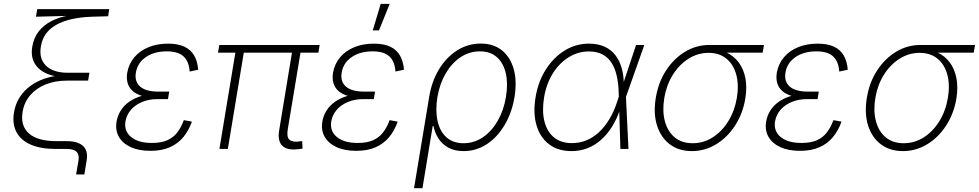

<svg xmlns="http://www.w3.org/2000/svg" viewBox="-20 -775 5093 999"><path d="M376 132.8 388.2 61Q391.6 40 386.2 26.6Q380.9 13.2 366 6.6Q351.1 0 325.2 0H269Q191.9 0 140.1 -22.5Q88.4 -44.9 65.7 -87.6Q43 -130.4 52.7 -189.9Q60.5 -235.8 83.3 -270.3Q106 -304.7 138.9 -328.4Q171.9 -352.1 210.9 -365.5Q250 -378.9 290 -382.3L288.6 -375.5Q256.3 -378.9 228.3 -389.9Q200.2 -400.9 179.9 -420.2Q159.7 -439.5 150.6 -467.3Q141.6 -495.1 147.9 -532.2Q155.8 -579.1 181.6 -611.8Q207.5 -644.5 246.6 -664.8Q285.6 -685.1 332.5 -693.4V-692.4L167 -688L173.8 -727.5H548.3L542.5 -690.4L459.5 -688Q340.8 -684.1 272.7 -645.8Q204.6 -607.4 192.9 -534.2Q181.6 -470.2 219.2 -433.3Q256.8 -396.5 332.5 -396.5H445.3L438.5 -355.5H328.1Q266.6 -355.5 217.5 -335.7Q168.5 -315.9 137.2 -279.5Q106 -243.2 97.7 -193.4Q85.4 -120.6 130.6 -80.6Q175.8 -40.5 275.9 -40.5H329.1Q384.8 -40.5 412.1 -15.4Q439.5 9.8 430.7 60.5L418.9 132.8Z M762.7 9.8Q701.7 9.8 659.7 -9.8Q617.7 -29.3 598.4 -63.5Q579.1 -97.7 586.4 -142.1Q591.8 -174.3 608.9 -200.9Q626 -227.5 654.5 -247.1Q683.1 -266.6 721.9 -277.3Q760.7 -288.1 809.6 -288.1H858.4L854 -259.3H798.3Q756.3 -259.3 720.7 -244.9Q685.1 -230.5 662.1 -204.6Q639.2 -178.7 632.8 -143.6Q624.5 -93.3 661.9 -62.3Q699.2 -31.2 770.5 -31.2Q818.8 -31.2 850.6 -45.4Q882.3 -59.6 902.6 -86.2Q922.9 -112.8 936.5 -149.9L978.5 -142.1Q962.4 -96.2 934.3 -62Q906.2 -27.8 864 -9Q821.8 9.8 762.7 9.8ZM805.7 -265.1Q756.8 -265.1 723.4 -274.7Q689.9 -284.2 670.4 -301.5Q650.9 -318.8 644 -343.3Q637.2 -367.7 642.1 -397.5Q650.4 -443.4 679.2 -477.3Q708 -511.2 752.9 -529.5Q797.9 -547.9 854.5 -547.9Q906.2 -547.9 939.7 -532Q973.1 -516.1 990.5 -485.8Q1007.8 -455.6 1011.2 -412.1L966.8 -402.8Q963.4 -455.1 935.1 -481.4Q906.7 -507.8 848.1 -507.8Q782.2 -507.8 738.8 -477.8Q695.3 -447.8 687 -397.5Q679.2 -350.6 709.2 -324.5Q739.3 -298.3 804.7 -298.3H860.4L855 -265.1Z M1528.3 1.5Q1474.6 7.8 1449 -16.6Q1423.3 -41 1432.6 -97.2L1502.9 -524.4H1547.4L1477.5 -103.5Q1470.2 -61.5 1486.3 -47.9Q1502.4 -34.2 1537.6 -39.1Q1544.4 -40 1546.4 -40Q1548.3 -40 1552.2 -41L1554.2 -2Q1549.3 -1 1542.5 0Q1535.6 1 1528.3 1.5ZM1121.6 0 1208.5 -524.4H1252.4L1165.5 0ZM1114.3 -501 1121.1 -541H1643.1L1636.7 -501Z M1833.5 9.8Q1772.5 9.8 1730.5 -9.8Q1688.5 -29.3 1669.2 -63.5Q1649.9 -97.7 1657.2 -142.1Q1662.6 -174.3 1679.7 -200.9Q1696.8 -227.5 1725.3 -247.1Q1753.9 -266.6 1792.7 -277.3Q1831.5 -288.1 1880.4 -288.1H1929.2L1924.8 -259.3H1869.1Q1827.1 -259.3 1791.5 -244.9Q1755.9 -230.5 1732.9 -204.6Q1710 -178.7 1703.6 -143.6Q1695.3 -93.3 1732.7 -62.3Q1770 -31.2 1841.3 -31.2Q1889.6 -31.2 1921.4 -45.4Q1953.1 -59.6 1973.4 -86.2Q1993.7 -112.8 2007.3 -149.9L2049.3 -142.1Q2033.2 -96.2 2005.1 -62Q1977.1 -27.8 1934.8 -9Q1892.6 9.8 1833.5 9.8ZM1876.5 -265.1Q1827.6 -265.1 1794.2 -274.7Q1760.7 -284.2 1741.2 -301.5Q1721.7 -318.8 1714.8 -343.3Q1708 -367.7 1712.9 -397.5Q1721.2 -443.4 1750 -477.3Q1778.8 -511.2 1823.7 -529.5Q1868.7 -547.9 1925.3 -547.9Q1977.1 -547.9 2010.5 -532Q2043.9 -516.1 2061.3 -485.8Q2078.6 -455.6 2082 -412.1L2037.6 -402.8Q2034.2 -455.1 2005.9 -481.4Q1977.5 -507.8 1918.9 -507.8Q1853 -507.8 1809.6 -477.8Q1766.1 -447.8 1757.8 -397.5Q1750 -350.6 1780 -324.5Q1810.1 -298.3 1875.5 -298.3H1931.2L1925.8 -265.1ZM1919.4 -616.7 1960.9 -754.9H2007.8L1951.7 -616.7Z M2134.3 204.1 2212.9 -269.5Q2226.1 -351.6 2264.2 -414.3Q2302.2 -477.1 2358.4 -512.7Q2414.6 -548.3 2481.4 -548.3Q2547.9 -548.3 2591.8 -512.9Q2635.7 -477.5 2653.1 -415Q2670.4 -352.5 2657.2 -271Q2643.6 -188.5 2605.7 -124.8Q2567.9 -61 2512.9 -24.9Q2458 11.2 2392.1 11.2Q2346.2 11.2 2313.7 -6.3Q2281.2 -23.9 2262 -53.5Q2242.7 -83 2235.4 -119.1H2231.4L2178.2 204.1ZM2391.6 -29.8Q2447.3 -29.8 2492.9 -61Q2538.6 -92.3 2569.8 -146.7Q2601.1 -201.2 2612.3 -269.5Q2624 -338.4 2612.1 -392.1Q2600.1 -445.8 2566.2 -476.8Q2532.2 -507.8 2477.1 -507.8Q2421.9 -507.8 2376 -477.1Q2330.1 -446.3 2298.8 -392.6Q2267.6 -338.9 2255.9 -270Q2244.6 -200.2 2256.6 -146Q2268.6 -91.8 2302.7 -60.8Q2336.9 -29.8 2391.6 -29.8Z M2953.6 11.2Q2883.3 11.2 2836.7 -24.4Q2790 -60.1 2771.5 -123.3Q2752.9 -186.5 2766.6 -269Q2780.3 -351.1 2820.3 -413.8Q2860.4 -476.6 2918.2 -512.2Q2976.1 -547.9 3044.4 -547.9Q3092.3 -547.9 3126.7 -531.7Q3161.1 -515.6 3183.1 -486.3Q3205.1 -457 3215.6 -418Q3226.1 -378.9 3225.6 -333.5H3240.2L3236.8 -272.5L3250 0H3208L3199.2 -291Q3198.2 -337.9 3189.7 -377.4Q3181.2 -417 3163.3 -446Q3145.5 -475.1 3116.2 -491.2Q3086.9 -507.3 3043.9 -507.3Q2987.8 -507.3 2939 -477.1Q2890.1 -446.8 2856.4 -393.1Q2822.8 -339.4 2811 -268.6Q2799.3 -197.3 2812.7 -143.6Q2826.2 -89.8 2862.5 -60.1Q2898.9 -30.3 2955.6 -30.3Q2995.1 -30.3 3030.3 -44.4Q3065.4 -58.6 3095.7 -86.4Q3126 -114.3 3150.4 -154.5Q3174.8 -194.8 3191.4 -246.6L3289.6 -541H3332.5L3236.3 -269L3220.2 -208H3207Q3189.9 -156.2 3164.3 -115.5Q3138.7 -74.7 3106.2 -46.4Q3073.7 -18.1 3035.4 -3.4Q2997.1 11.2 2953.6 11.2Z M3579.6 11.2Q3511.7 11.2 3464.8 -24.4Q3418 -60.1 3398.4 -122.6Q3378.9 -185.1 3392.1 -265.6Q3405.3 -346.7 3445.8 -408.7Q3486.3 -470.7 3544.7 -505.9Q3603 -541 3670.9 -541H3955.1L3948.2 -501H3725.1L3667 -500Q3610.4 -500 3562 -469.2Q3513.7 -438.5 3480.7 -385.7Q3447.8 -333 3436.5 -266.1Q3425.3 -198.7 3439.2 -145.3Q3453.1 -91.8 3490 -60.8Q3526.9 -29.8 3583.5 -29.8Q3640.6 -29.8 3688.7 -60.5Q3736.8 -91.3 3769.8 -145Q3802.7 -198.7 3814 -266.1Q3825.2 -333 3811 -386Q3796.9 -439 3760 -469.5Q3723.1 -500 3667 -500L3667.5 -521Q3717.8 -521 3757.6 -502.9Q3797.4 -484.9 3823 -450.9Q3848.6 -417 3858.2 -369.1Q3867.7 -321.3 3857.9 -261.7Q3844.7 -183.1 3804.4 -121.3Q3764.2 -59.6 3705.8 -24.2Q3647.5 11.2 3579.6 11.2Z M4142.6 9.8Q4081.5 9.8 4039.6 -9.8Q3997.6 -29.3 3978.3 -63.5Q3959 -97.7 3966.3 -142.1Q3971.7 -174.3 3988.8 -200.9Q4005.9 -227.5 4034.4 -247.1Q4063 -266.6 4101.8 -277.3Q4140.6 -288.1 4189.5 -288.1H4238.3L4233.9 -259.3H4178.2Q4136.2 -259.3 4100.6 -244.9Q4064.9 -230.5 4042 -204.6Q4019 -178.7 4012.7 -143.6Q4004.4 -93.3 4041.7 -62.3Q4079.1 -31.2 4150.4 -31.2Q4198.7 -31.2 4230.5 -45.4Q4262.2 -59.6 4282.5 -86.2Q4302.7 -112.8 4316.4 -149.9L4358.4 -142.1Q4342.3 -96.2 4314.2 -62Q4286.1 -27.8 4243.9 -9Q4201.7 9.8 4142.6 9.8ZM4185.5 -265.1Q4136.7 -265.1 4103.3 -274.7Q4069.8 -284.2 4050.3 -301.5Q4030.8 -318.8 4023.9 -343.3Q4017.1 -367.7 4022 -397.5Q4030.3 -443.4 4059.1 -477.3Q4087.9 -511.2 4132.8 -529.5Q4177.7 -547.9 4234.4 -547.9Q4286.1 -547.9 4319.6 -532Q4353 -516.1 4370.4 -485.8Q4387.7 -455.6 4391.1 -412.1L4346.7 -402.8Q4343.3 -455.1 4314.9 -481.4Q4286.6 -507.8 4228 -507.8Q4162.1 -507.8 4118.7 -477.8Q4075.2 -447.8 4066.9 -397.5Q4059.1 -350.6 4089.1 -324.5Q4119.1 -298.3 4184.6 -298.3H4240.2L4234.9 -265.1Z M4677.7 11.2Q4609.9 11.2 4563 -24.4Q4516.1 -60.1 4496.6 -122.6Q4477.1 -185.1 4490.2 -265.6Q4503.4 -346.7 4543.9 -408.7Q4584.5 -470.7 4642.8 -505.9Q4701.2 -541 4769 -541H5053.2L5046.4 -501H4823.2L4765.1 -500Q4708.5 -500 4660.2 -469.2Q4611.8 -438.5 4578.9 -385.7Q4545.9 -333 4534.7 -266.1Q4523.4 -198.7 4537.4 -145.3Q4551.3 -91.8 4588.1 -60.8Q4625 -29.8 4681.6 -29.8Q4738.8 -29.8 4786.9 -60.5Q4835 -91.3 4867.9 -145Q4900.9 -198.7 4912.1 -266.1Q4923.3 -333 4909.2 -386Q4895 -439 4858.2 -469.5Q4821.3 -500 4765.1 -500L4765.6 -521Q4815.9 -521 4855.7 -502.9Q4895.5 -484.9 4921.1 -450.9Q4946.8 -417 4956.3 -369.1Q4965.8 -321.3 4956.1 -261.7Q4942.9 -183.1 4902.6 -121.3Q4862.3 -59.6 4804 -24.2Q4745.6 11.2 4677.7 11.2Z"/></svg>

Font: Inter 17pt ExtraLight
Style: Italic
Weight: 250
Italic angle: -9.3988°
Version: Version 4.001;git-66647c0bb